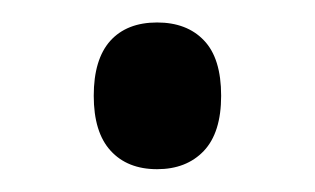

<svg xmlns="http://www.w3.org/2000/svg" viewBox="-20 -140 279 170"><path d="M119.1 -120.1Q145.5 -120.1 160.6 -104.2Q175.8 -88.4 175.8 -55.2Q175.8 -22.5 160.4 -6.3Q145 9.8 119.1 9.8Q92.8 9.8 77.9 -6.6Q63 -22.9 63 -55.2Q63 -87.4 77.6 -103.8Q92.3 -120.1 119.1 -120.1Z"/></svg>

Font: Noto Sans Thai Looped Condensed
Style: Regular
Weight: 400
Width: 3
Designer: Sasikarn Vongin, Ben Mitchell
Foundry: The Fontpad Ltd
Version: Version 1.00